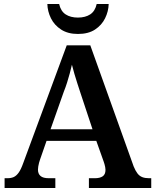

<svg xmlns="http://www.w3.org/2000/svg" viewBox="-20 -941 777 961"><path d="M3 0V-49H17Q36 -49 49 -55Q62 -61 73.5 -77Q85 -93 96 -124L314 -714H432L649 -108Q658 -86 668 -73Q678 -60 692 -54.5Q706 -49 725 -49H737V0H425V-49H455Q480 -49 494 -58.5Q508 -68 508 -91Q508 -98 506.5 -105Q505 -112 503 -119.5Q501 -127 499 -132L462 -236H213L181 -144Q178 -136 175.5 -126.5Q173 -117 171.5 -108Q170 -99 170 -92Q170 -71 183 -60Q196 -49 224 -49H257V0ZM233 -294H443L383 -475Q375 -500 367 -524Q359 -548 352.5 -571Q346 -594 340 -617Q335 -595 329 -573Q323 -551 316 -528.5Q309 -506 299 -481ZM370 -771Q320 -771 286 -793Q252 -815 235 -849.5Q218 -884 217 -921H276Q284 -885 308.5 -869Q333 -853 370 -853Q407 -853 431.5 -869Q456 -885 464 -921H524Q523 -884 506 -849.5Q489 -815 455.5 -793Q422 -771 370 -771Z"/></svg>

Font: Noto Rashi Hebrew SemiBold
Style: Regular
Weight: 600
Version: Version 1.006